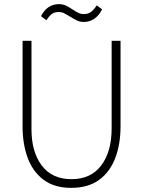

<svg xmlns="http://www.w3.org/2000/svg" viewBox="-20 -897 691 927"><path d="M204 -799 178 -819Q208 -877 264 -877Q282 -877 296 -871Q310 -865 331 -851Q349 -839 360 -834Q371 -829 384 -829Q404 -829 418 -838.5Q432 -848 447 -871L473 -852Q459 -823 436 -807Q413 -791 385 -791Q367 -791 353 -797.5Q339 -804 318 -817Q300 -828 289 -833.5Q278 -839 265 -839Q244 -839 231.5 -830.5Q219 -822 204 -799ZM89 -287V-700H132V-273Q132 -164 181.5 -98Q231 -32 325 -32Q419 -32 469 -98.5Q519 -165 519 -277V-700H562V-287Q562 -201 536.5 -134Q511 -67 458.5 -28.5Q406 10 323 10Q243 10 191 -28.5Q139 -67 114 -134Q89 -201 89 -287Z"/></svg>

Font: Haskoy ExtraLight
Style: Regular
Weight: 200
Designer: Ertekin Erdin
Foundry: Ertekin Erdin
Version: Version 2.000; ttfautohint (v1.8.4.7-5d5b)